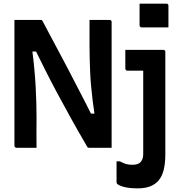

<svg xmlns="http://www.w3.org/2000/svg" viewBox="-20 -809 990 1051"><path d="M180 0Q162 0 143 0Q124 0 106 0Q88 0 70 0Q67 0 64.5 -1.5Q62 -3 60.5 -5.5Q59 -8 59 -11Q59 -84 59 -156Q59 -228 59 -300Q59 -372 59 -444Q59 -516 59 -588Q59 -616 59 -644Q59 -672 59 -700Q73 -700 91 -700Q109 -700 128.5 -700Q148 -700 165.5 -700Q183 -700 198 -700Q203 -700 206 -699.5Q209 -699 211 -697Q213 -695 215 -690Q240 -643 264 -597.5Q288 -552 312 -507.5Q336 -463 358.5 -419.5Q381 -376 403.5 -332.5Q426 -289 448.5 -245.5Q471 -202 492 -159L452 -187H518L499 -173Q492 -219 487 -260Q482 -301 478.5 -339.5Q475 -378 473.5 -414.5Q472 -451 471 -486.5Q470 -522 470 -559Q470 -571 470 -584.5Q470 -598 470 -611.5Q470 -625 470 -640Q470 -655 470 -670Q470 -685 470 -700Q489 -700 507.5 -700Q526 -700 544 -700Q562 -700 580 -700Q585 -700 588 -697Q591 -694 591 -689Q591 -642 591 -594.5Q591 -547 591 -499.5Q591 -452 591 -404.5Q591 -357 591 -309.5Q591 -262 591 -214.5Q591 -167 591 -120Q591 -90 591 -60Q591 -30 591 0Q578 0 562 0Q546 0 529.5 0Q513 0 498 0Q483 0 470 0Q464 0 461 -1.5Q458 -3 456 -8Q407 -92 366.5 -165Q326 -238 291 -303.5Q256 -369 224.5 -432Q193 -495 160 -562L203 -527H137L155 -546Q163 -485 168 -431Q173 -377 175.5 -329Q178 -281 179 -239.5Q180 -198 180 -162Q179 -124 179.5 -82.5Q180 -41 180 0ZM874 -536Q878 -536 880 -534.5Q882 -533 883.5 -531Q885 -529 885 -525Q885 -472 885 -419Q885 -366 885 -311.5Q885 -257 885 -200.5Q885 -144 885 -86Q885 -28 885 34Q885 85 876 121Q867 157 848 179Q829 201 801 211.5Q773 222 735 222Q688 222 659.5 214.5Q631 207 621 197Q620 195 619 193Q618 191 618 189Q618 162 618 131.5Q618 101 618 74H636Q656 85 671 89Q686 93 706 93Q720 93 731 89.5Q742 86 749 79Q754 73 757.5 66Q761 59 762.5 50.5Q764 42 764 31Q764 -36 764 -96Q764 -156 764 -211Q764 -266 764 -317.5Q764 -369 764 -422H757Q750 -422 740.5 -422Q731 -422 719.5 -422Q708 -422 697 -422Q686 -422 677 -422Q674 -422 671.5 -423.5Q669 -425 667.5 -427.5Q666 -430 666 -433Q666 -459 666 -484.5Q666 -510 666 -536Q699 -536 728 -536Q757 -536 782.5 -536Q808 -536 831 -536Q854 -536 874 -536ZM744 -789Q762 -789 780.5 -789Q799 -789 818 -789Q837 -789 855.5 -789Q874 -789 891 -789Q896 -789 899 -786Q902 -783 902 -778V-659Q885 -659 866.5 -659Q848 -659 829 -659Q810 -659 791.5 -659Q773 -659 755 -659Q752 -659 749.5 -660.5Q747 -662 745.5 -664.5Q744 -667 744 -670Z"/></svg>

Font: Recursive SemiBold
Style: Regular
Weight: 600
Version: Version 1.085